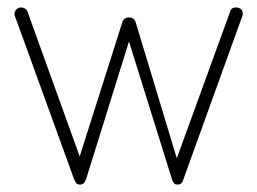

<svg xmlns="http://www.w3.org/2000/svg" viewBox="-20 -492 694 518"><path d="M196 6Q189 6 186 2.5Q183 -1 179 -11L23 -441Q22 -443 20.5 -447.5Q19 -452 19 -454Q19 -459 21.5 -463Q24 -467 28 -469.5Q32 -472 37 -472Q42 -472 47 -469Q52 -466 54 -461L195 -70L310 -432Q312 -438 316.5 -441.5Q321 -445 328 -445Q335 -445 339.5 -441.5Q344 -438 346 -432L457 -65L601 -461Q604 -472 617 -472Q622 -472 626 -470Q630 -468 632.5 -464.5Q635 -461 635 -455Q635 -452 633.5 -447.5Q632 -443 631 -441L474 -6Q472 1 468 3.5Q464 6 459 6Q453 6 450.5 3.5Q448 1 445 -5L328 -380L213 -11Q210 -2 206 2Q202 6 196 6Z"/></svg>

Font: Dosis ExtraLight
Style: Regular
Weight: 250
Designer: EdgarTolentino, PabloImpallari, IginoMarini
Foundry: EdgarTolentino, PabloImpallari, IginoMarini
Version: Version 3.001; ttfautohint (v1.8.2)